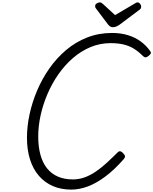

<svg xmlns="http://www.w3.org/2000/svg" viewBox="-20 -1563 1279 1602"><path d="M575 19Q489 19 421 -10.5Q353 -40 304.5 -96Q256 -152 230.5 -232.5Q205 -313 205 -414Q205 -508 226.5 -608.5Q248 -709 289.5 -807Q331 -905 391.5 -991.5Q452 -1078 531 -1145Q610 -1212 706.5 -1250Q803 -1288 915 -1288Q988 -1288 1048 -1269.5Q1108 -1251 1155 -1216.5Q1202 -1182 1234 -1135Q1242 -1124 1237.5 -1115.5Q1233 -1107 1219 -1096Q1206 -1086 1196.5 -1084.5Q1187 -1083 1173 -1095Q1138 -1131 1100 -1155Q1062 -1179 1014.5 -1191Q967 -1203 902 -1203Q814 -1203 735 -1170Q656 -1137 588.5 -1078.5Q521 -1020 467.5 -943.5Q414 -867 376.5 -779.5Q339 -692 319 -601.5Q299 -511 299 -425Q299 -338 317.5 -271Q336 -204 372.5 -158.5Q409 -113 463 -89.5Q517 -66 588 -66Q639 -66 686 -83Q733 -100 778 -130.5Q823 -161 868.5 -202.5Q914 -244 963 -293Q975 -304 986.5 -300Q998 -296 1008 -284Q1022 -270 1023 -259.5Q1024 -249 1013 -236Q935 -147 859.5 -90.5Q784 -34 713 -7.5Q642 19 575 19ZM1128 -1543Q1140 -1543 1149 -1531Q1158 -1519 1158 -1508Q1158 -1499 1155 -1493.5Q1152 -1488 1147 -1484L979 -1358Q963 -1347 950 -1341.5Q937 -1336 921 -1336Q908 -1336 898 -1343Q888 -1350 879 -1362L781 -1492Q775 -1499 774.5 -1504.5Q774 -1510 774 -1514Q774 -1527 788 -1535Q802 -1543 812 -1543Q822 -1543 828 -1538.5Q834 -1534 841 -1528L940 -1437L1097 -1529Q1104 -1533 1112 -1538Q1120 -1543 1128 -1543Z"/></svg>

Font: Playwrite NL
Style: Regular
Weight: 400
Designer: Veronika Burian, José Scaglione
Foundry: TypeTogether
Version: Version 1.002